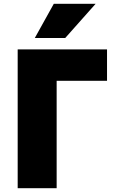

<svg xmlns="http://www.w3.org/2000/svg" viewBox="-20 -990 626 1010"><path d="M323 -790H163L263 -970H483ZM278 -565V0H73V-730H543V-565Z"/></svg>

Font: M PLUS 1p Black
Style: Regular
Weight: 900
Version: Version 1.061